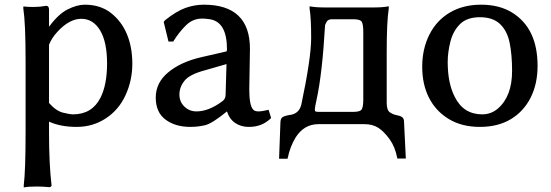

<svg xmlns="http://www.w3.org/2000/svg" viewBox="-20 -526 2366 824"><path d="M80.1 -489.3V-498H84Q97.7 -496.1 124.5 -496.1Q151.4 -496.1 177.7 -501H178.7Q189.5 -501 190.4 -486.3V-411.1Q230.5 -465.8 270.5 -485.8Q310.5 -505.9 343.8 -505.9Q410.2 -505.9 455.6 -470.7Q501 -435.5 524.4 -379.9Q547.9 -324.2 547.9 -252.4Q547.9 -180.7 518.6 -117.2Q489.3 -53.7 433.6 -17.6Q377.9 18.6 309.1 18.6Q240.2 18.6 190.4 -3.9V40Q190.4 178.7 201.2 269.5V271.5L195.3 277.3H193.4Q160.2 274.4 139.6 274.4Q101.6 274.4 82 278.3V268.6Q89.8 206.1 89.8 40V-266.6Q89.8 -426.8 80.1 -489.3ZM190.4 -84Q220.7 -49.8 250.5 -42.5Q280.3 -35.2 293 -35.2Q375 -35.2 411.1 -106.4Q439.5 -162.1 439.5 -253.9Q439.5 -345.7 409.7 -395.5Q379.9 -445.3 328.6 -445.3Q277.3 -445.3 225.6 -388.7Q202.1 -363.3 190.4 -334Z M842.8 -280.3 949.2 -304.7Q954.1 -304.7 954.1 -314.5Q954.1 -431.6 880.9 -443.4Q862.3 -446.3 847.7 -446.3Q807.6 -446.3 778.3 -417.5Q749 -388.7 724.6 -349.6L723.6 -347.7H703.1L682.6 -431.6L687.5 -438.5Q737.3 -478.5 776.4 -492.2Q815.4 -505.9 854.5 -505.9Q1052.7 -505.9 1052.7 -316.4L1049.8 -141.6Q1049.8 -72.3 1067.4 -54.7Q1074.2 -47.9 1089.4 -47.9Q1104.5 -47.9 1132.8 -54.7L1143.6 -19.5Q1104.5 19.5 1046.9 18.6Q1014.6 18.6 989.7 2Q964.8 -14.6 954.1 -47.9Q889.6 4.9 858.9 11.7Q828.1 18.6 796.9 18.6Q732.4 18.6 690.4 -12.7Q648.4 -43.9 648.4 -107.4Q648.4 -170.9 701.7 -215.3Q754.9 -259.8 842.8 -280.3ZM823.2 -47.9Q876 -47.9 934.6 -91.8Q948.2 -101.6 948.2 -119.1L952.1 -251L860.4 -224.6Q793.9 -207 772 -179.7Q750 -152.3 750 -120.6Q750 -88.9 771.5 -68.4Q793 -47.9 823.2 -47.9Z M1177.7 155.3 1183.6 -2.9Q1184.6 -20.5 1196.3 -25.4Q1208 -30.3 1220.7 -32.2Q1263.7 -36.1 1273.4 -78.1Q1315.4 -277.3 1315.4 -363.3Q1315.4 -449.2 1308.6 -489.3V-499Q1334 -494.1 1369.1 -494.1H1588.9Q1623 -494.1 1648.4 -499V-489.3Q1639.6 -432.6 1639.6 -302.7V-84Q1639.6 -52.7 1653.8 -43.5Q1668 -34.2 1682.6 -31.7Q1697.3 -29.3 1705.6 -23.4Q1713.9 -17.6 1713.9 -3.9L1721.7 154.3H1685.5L1684.6 151.4Q1675.8 104.5 1651.9 71.3Q1627.9 38.1 1603.5 22.5Q1579.1 6.8 1543.9 6.8H1346.7Q1285.2 6.8 1249 63.5Q1224.6 103.5 1214.8 152.3L1213.9 155.3ZM1349.6 -45.9H1497.1Q1527.3 -45.9 1533.2 -58.1Q1539.1 -70.3 1539.1 -97.7V-389.6Q1539.1 -418.9 1533.2 -431.2Q1527.3 -443.4 1497.1 -443.4H1404.3Q1387.7 -443.4 1381.3 -431.6Q1375 -419.9 1375 -417Q1363.3 -211.9 1338.9 -99.6Q1331.1 -64.5 1331.1 -56.6Q1331.1 -48.8 1335 -47.4Q1338.9 -45.9 1349.6 -45.9Z M2176.8 -472.7Q2287.1 -405.3 2287.1 -243.2Q2287.1 -166 2257.3 -106.9Q2227.5 -47.9 2172.4 -14.6Q2117.2 18.6 2039.6 18.6Q1961.9 18.6 1906.2 -15.1Q1850.6 -48.8 1821.3 -106Q1792 -163.1 1792 -239.7Q1792 -316.4 1822.8 -377.4Q1853.5 -438.5 1910.6 -472.2Q1967.8 -505.9 2044.9 -505.9Q2122.1 -505.9 2176.8 -472.7ZM1901.4 -259.8Q1901.4 -168.9 1931.6 -110.4Q1968.8 -35.2 2049.8 -35.2Q2086.9 -35.2 2116.2 -59.6Q2177.7 -112.3 2177.7 -221.7Q2177.7 -292 2167 -343.3Q2156.2 -394.5 2125.5 -423.3Q2094.7 -452.1 2039.6 -452.1Q1984.4 -452.1 1954.6 -422.9Q1924.8 -393.6 1913.1 -347.7Q1901.4 -301.8 1901.4 -259.8Z"/></svg>

Font: GenEi LateMin P v2
Style: Medium
Weight: 500
Designer: o_tamon (Modified)
Foundry: o_tamon / Adobe Systems Incorporated / FONT 910 / Philipp H. Poll
Version: Version 2.1;Original Version 1.004